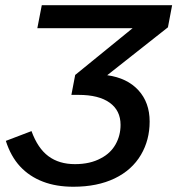

<svg xmlns="http://www.w3.org/2000/svg" viewBox="-20 -708 682 738"><path d="M262.2 9.8Q195.8 9.8 145 -9.8Q92.8 -29.8 57.1 -68.4Q21.5 -106.9 2.4 -166.5L101.1 -204.1Q125 -138.2 166 -107.7Q207 -77.1 268.1 -77.1Q326.7 -77.1 367.7 -99.6Q404.8 -118.7 424.1 -152.8Q443.4 -187 443.4 -228Q443.4 -283.2 401.6 -313.2Q359.9 -343.3 282.2 -343.3H254.4L269 -419.9L489.7 -599.6H123.5L140.6 -688H641.6L625.5 -603L392.1 -418.9Q468.8 -408.2 512 -361.1Q555.2 -314 555.2 -240.7Q555.2 -169.9 522 -113.3Q487.3 -54.2 420.7 -22.2Q354 9.8 262.2 9.8Z"/></svg>

Font: Arimo Medium
Style: Italic
Weight: 500
Italic angle: -12°
Designer: Steve Matteson
Foundry: Monotype Imaging Inc.
Version: Version 1.33